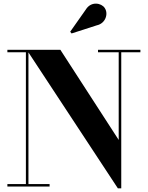

<svg xmlns="http://www.w3.org/2000/svg" viewBox="-20 -1023 810 1053"><path d="M510.5 -884C558.5 -894 576 -947 554.5 -979C536.5 -1007 479.5 -1018 450.5 -970.5L365 -849L372.5 -839.5ZM20.5 -13.5V0H252V-13.5H136V-735.5L626.5 10H645V-736.5H750V-750H517.5V-736.5H631V-255.5L311 -750H20.5V-736.5H122V-13.5Z"/></svg>

Font: Bodoni* 16pt
Style: Bold
Weight: 700
Version: Version 2.3